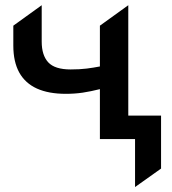

<svg xmlns="http://www.w3.org/2000/svg" viewBox="-20 -539 665 744"><path d="M503.3 185.8V0H422.1V-91H604.1V114.2ZM367.1 0V-193.6Q331.8 -184.7 300.6 -180Q269.4 -175.4 235.1 -175.4Q168.3 -175.4 123 -195.9Q77.7 -216.5 54.6 -258Q31.6 -299.6 31.6 -362.5V-439.5L141.6 -518.8V-377.9Q141.6 -324.9 167 -297.4Q192.5 -269.9 253.8 -269.9Q289.4 -269.9 316.1 -273.3Q342.8 -276.7 367.1 -281.5V-439.5L477.1 -518.8V0Z"/></svg>

Font: Geologica-Sharp
Style: Regular
Weight: 100
Designer: Sindre Bremnes, Frode Helland
Foundry: Monokrom Skriftforlag AS
Version: Version 1.010;gftools[0.9.28]